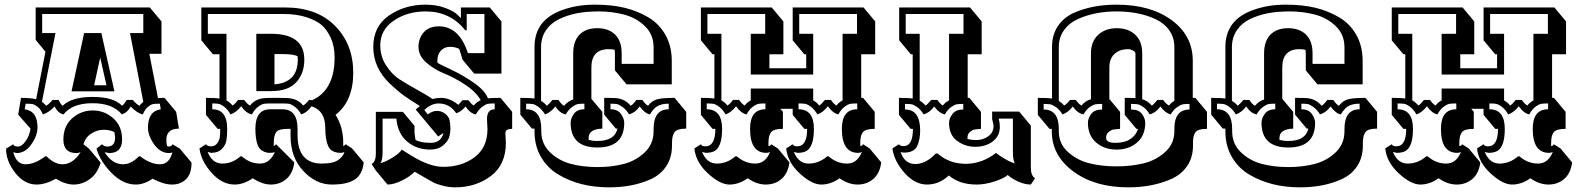

<svg xmlns="http://www.w3.org/2000/svg" viewBox="-20 -732 6794 824"><path d="M133 -700H623L673 -640V-501H621L658 -311Q667 -312 686 -312L736 -252L748 -180Q694 -180 694 -132Q694 -103 701 -103Q718 -103 720 -113L752 -94L802 -34Q802 14 778.5 37Q755 60 718.5 60Q682 60 635 35Q598 60 563 60Q508 60 459.5 11Q411 -38 394 -94L418 -113Q426 -103 441 -103Q474 -103 474 -142L471 -165Q452 -175 424.5 -175Q397 -175 372 -159Q347 -143 338 -113L362 -94L412 -34Q398 13 365.5 36.5Q333 60 296.5 60Q260 60 220 35Q175 60 137 60Q85 60 45.5 10Q6 -40 6 -94L37 -113Q39 -103 56.5 -103Q74 -103 90.5 -127Q107 -151 111 -180L58 -240L70 -312Q113 -312 135 -306L175 -510L133 -561ZM504 -278Q513 -285 524 -303H550Q566 -284 579 -278Q583 -285 595 -295L538 -590H595V-672H161V-590H218L160 -295Q172 -286 178 -278Q190 -285 206 -303H232Q240 -284 249 -278Q287 -316 377.5 -316Q468 -316 504 -278ZM582 -61Q626 -27 666.5 -27Q707 -27 720 -79Q715 -75 706 -75Q668 -75 641.5 -112.5Q615 -150 615 -184Q615 -255 670 -263L666 -287Q647 -287 637.5 -285.5Q628 -284 615 -273.5Q602 -263 593 -241Q570 -245 541 -275Q534 -262 524.5 -253.5Q515 -245 503 -241Q464 -289 377 -289Q290 -289 253 -241Q230 -245 214 -275Q190 -249 164 -241Q155 -263 141.5 -273.5Q128 -284 118 -285.5Q108 -287 90 -287L86 -263Q114 -259 127.5 -239.5Q141 -220 141 -185Q141 -150 114.5 -112.5Q88 -75 51 -75L37 -79Q50 -27 89.5 -27Q129 -27 174 -61H180Q214 -27 248 -27Q293 -27 326 -79Q318 -75 308 -75Q252 -75 252 -133Q252 -191 290 -224.5Q328 -258 378 -258Q428 -258 466 -224.5Q504 -191 504 -133Q504 -75 448 -75L429 -79Q461 -27 508 -27Q543 -27 576 -61ZM287 -340 341 -590H415L471 -340ZM410 -485 384 -366H437Z M1227 -179H1215Q1176 -179 1165.5 -165Q1155 -151 1155 -120V-105Q1161 -108 1165 -113L1243 -35Q1237 12 1209 36Q1181 60 1143 60Q1105 60 1065 33Q1025 60 987 60Q933 60 888 9.5Q843 -41 836 -95L864 -113Q869 -104 886 -104Q903 -104 912.5 -117.5Q922 -131 923.5 -144Q925 -157 925 -179H914L864 -239V-312Q905 -312 922 -309V-499H894L844 -559V-700H1203Q1340 -700 1418 -621Q1496 -542 1496 -420Q1496 -298 1420 -239Q1453 -188 1453 -119V-105Q1460 -108 1464 -113L1491 -95L1541 -35Q1536 15 1504 37.5Q1472 60 1404 60Q1336 60 1281.5 1.5Q1227 -57 1227 -148ZM1281 -279Q1293 -286 1306 -303Q1316 -303 1320 -302Q1416 -346 1416 -485Q1416 -534 1399.5 -569.5Q1383 -605 1360.5 -624.5Q1338 -644 1295.5 -658Q1253 -672 1196 -672H872V-587H952V-301Q967 -293 978 -279Q988 -285 1002 -303H1028Q1041 -285 1053 -279Q1075 -308 1116 -311Q1131 -312 1165.5 -312Q1200 -312 1216 -311Q1259 -308 1281 -279ZM1140 -288Q1122 -288 1112.5 -286.5Q1103 -285 1088 -274Q1073 -263 1061 -241Q1036 -246 1015 -276Q994 -249 969 -241Q957 -263 942 -274Q927 -285 917.5 -286.5Q908 -288 891 -288V-263Q955 -263 955 -179Q955 -148 951.5 -128.5Q948 -109 932 -92.5Q916 -76 886 -76L871 -80Q891 -30 934 -30Q977 -30 1012 -61H1018Q1053 -30 1095.5 -30Q1138 -30 1160 -80Q1155 -76 1138 -76Q1121 -76 1106.5 -84.5Q1092 -93 1086 -109Q1076 -136 1076 -179Q1076 -263 1140 -263H1192Q1257 -263 1257 -179V-153Q1257 -30 1361 -30Q1414 -30 1435 -48Q1455 -64 1458 -80Q1452 -76 1443 -76Q1402 -76 1389 -104Q1376 -132 1376 -183Q1376 -257 1317 -276Q1298 -249 1273 -241Q1260 -263 1245 -274Q1230 -285 1220 -286.5Q1210 -288 1192 -288ZM1080 -587H1143Q1286 -587 1286 -476Q1286 -417 1251.5 -379Q1217 -341 1144 -341H1080ZM1190 -500H1158V-370Q1258 -378 1258 -476L1257 -491Q1238 -500 1190 -500Z M2149 -161 2151 -119Q2151 -25 2086.5 23.5Q2022 72 1934 72Q1907 72 1880 65Q1853 58 1839 50.5Q1825 43 1805.5 31.5Q1786 20 1784 19L1760 5Q1739 26 1704.5 43Q1670 60 1643 60L1593 0L1575 -28Q1593 -38 1593 -72V-252H1709L1759 -192V-161L1763 -132Q1784 -119 1828.5 -119Q1873 -119 1883 -161Q1867 -152 1861 -146L1764 -262L1782 -277Q1738 -304 1712.5 -322.5Q1687 -341 1652 -374Q1582 -442 1582 -530.5Q1582 -619 1649.5 -665.5Q1717 -712 1806 -712Q1854 -712 1892 -697.5Q1930 -683 1944 -668L1958 -654V-700H2082L2132 -640V-416H2015L1965 -476L1951 -522Q1934 -531 1911 -531Q1888 -531 1872.5 -515Q1857 -499 1857 -471L1858 -462Q1861 -459 1913.5 -434.5Q1966 -410 2014 -376.5Q2062 -343 2074 -310Q2089 -312 2128 -312L2178 -252V-179Q2149 -179 2149 -161ZM1612 -538Q1612 -489 1637.5 -450.5Q1663 -412 1693 -392.5Q1723 -373 1770 -347Q1817 -321 1836 -307Q1854 -312 1872 -312Q1911 -312 1947 -282L1965 -302H1990Q2003 -285 2013 -279Q2025 -294 2043 -302Q2022 -339 1975 -369.5Q1928 -400 1885.5 -417Q1843 -434 1809.5 -463.5Q1776 -493 1776 -531Q1776 -556 1787 -577Q1810 -619 1863 -619Q1951 -619 1988 -504H2059V-672H1983V-602H1977Q1912 -683 1807 -683Q1728 -683 1670 -643.5Q1612 -604 1612 -538ZM2072 -177 2070 -221Q2070 -263 2103 -263V-288Q2084 -288 2074.5 -286.5Q2065 -285 2050 -274Q2035 -263 2022 -241Q1998 -245 1978 -275Q1959 -252 1938 -246Q1910 -288 1862 -288Q1831 -288 1801 -260L1816 -241Q1835 -256 1855 -256Q1875 -256 1890.5 -244Q1906 -232 1909.5 -216Q1913 -200 1913 -180.5Q1913 -161 1907.5 -143Q1902 -125 1881 -107.5Q1860 -90 1826 -90Q1769 -90 1728 -124Q1687 -158 1681 -223H1622V-82Q1622 -41 1612 -32Q1631 -35 1663.5 -55Q1696 -75 1704 -90Q1718 -81 1744 -65Q1823 -16 1882 -16Q1962 -16 2017 -57.5Q2072 -99 2072 -177Z M2687 -278Q2698 -285 2711 -303H2737Q2750 -284 2761 -278Q2779 -301 2802.5 -306.5Q2826 -312 2875 -312L2925 -252V-180Q2886 -180 2875 -165Q2864 -150 2864 -118V-108Q2864 -56 2839.5 -19Q2815 18 2773 37Q2696 72 2594 72Q2469 72 2378 18Q2331 -9 2302.5 -57Q2274 -105 2274 -168V-180H2263L2213 -240V-312Q2256 -312 2274 -309V-531Q2274 -648 2396 -690Q2458 -712 2532 -712Q2606 -712 2661 -698.5Q2716 -685 2762.5 -657.5Q2809 -630 2836 -582Q2863 -534 2863 -471V-370H2669L2619 -430V-502L2618 -518Q2609 -521 2592 -521Q2518 -521 2518 -442V-308L2565 -252V-180Q2506 -178 2506 -140V-132Q2522 -127 2544 -127Q2618 -127 2630 -180H2623L2573 -240V-312Q2607 -312 2623 -311Q2662 -308 2687 -278ZM2327 -278Q2337 -286 2351 -303H2377Q2389 -284 2401 -278Q2416 -297 2440 -305V-503Q2440 -555 2467 -583Q2494 -611 2543 -611Q2592 -611 2620 -583.5Q2648 -556 2648 -503V-458H2785V-529Q2785 -584 2747.5 -620Q2710 -656 2658 -669.5Q2606 -683 2551 -683Q2496 -683 2455.5 -675Q2415 -667 2379.5 -650Q2344 -633 2323 -602Q2302 -571 2302 -529V-299Q2315 -292 2327 -278ZM2785 -169V-178Q2785 -263 2850 -263V-287Q2809 -287 2789 -267Q2779 -257 2769 -241Q2748 -245 2725 -275Q2707 -249 2680 -241Q2667 -262 2651.5 -273Q2636 -284 2626.5 -285.5Q2617 -287 2600 -287V-263Q2631 -263 2645 -243Q2659 -223 2659 -205Q2659 -99 2544 -99Q2429 -99 2429 -205Q2429 -224 2443 -243.5Q2457 -263 2488 -263V-287Q2470 -287 2460.5 -285.5Q2451 -284 2436 -273.5Q2421 -263 2408 -241Q2384 -245 2363 -275Q2343 -249 2319 -241Q2306 -262 2291 -273Q2276 -284 2266 -285.5Q2256 -287 2238 -287V-263Q2303 -263 2303 -178V-169Q2303 -114 2341 -78Q2379 -42 2430.5 -28.5Q2482 -15 2544 -15Q2606 -15 2657.5 -28.5Q2709 -42 2747 -78Q2785 -114 2785 -169Z M2988 -312Q3029 -312 3046 -309V-499H3038L2988 -559V-700H3292L3342 -640V-499H3282V-439H3440V-499H3432L3382 -559V-700H3686L3736 -640V-499H3676V-312H3684L3734 -252V-179Q3695 -179 3683.5 -165Q3672 -151 3672 -120V-105Q3679 -105 3684 -113L3712 -95L3762 -35Q3756 12 3728 36Q3700 60 3660.5 60Q3621 60 3583 33Q3545 60 3504.5 60Q3464 60 3412 12Q3360 -36 3354 -95L3382 -113Q3386 -104 3401 -104Q3444 -104 3444 -179H3432L3382 -239V-265H3329L3340 -252V-179Q3301 -179 3289.5 -165Q3278 -151 3278 -120V-105Q3285 -105 3290 -113L3318 -95L3368 -35Q3362 12 3334 36Q3306 60 3266.5 60Q3227 60 3189 33Q3151 60 3110.5 60Q3070 60 3018 12Q2966 -36 2960 -95L2988 -113Q2992 -104 3007 -104Q3050 -104 3050 -179H3038L2988 -239ZM3102 -279Q3112 -285 3126 -303H3152Q3165 -285 3176 -279Q3186 -293 3202 -301V-352H3470V-301Q3484 -294 3496 -279Q3506 -285 3520 -303H3546Q3559 -285 3570 -279Q3580 -293 3596 -301V-587H3658V-672H3410V-587H3470V-412H3202V-587H3264V-672H3016V-587H3076V-301Q3090 -294 3102 -279ZM3536 -61Q3572 -30 3615.5 -30Q3659 -30 3679 -80Q3672 -76 3663 -76Q3593 -76 3593 -179Q3593 -263 3659 -263V-288Q3640 -288 3630 -286.5Q3620 -285 3605 -274Q3590 -263 3578 -241Q3554 -246 3533 -276Q3512 -249 3488 -241Q3475 -263 3460 -274Q3445 -285 3435 -286.5Q3425 -288 3407 -288V-263Q3473 -263 3473 -179Q3473 -103 3441 -84Q3426 -76 3403 -76L3387 -80Q3407 -30 3450.5 -30Q3494 -30 3530 -61ZM3142 -61Q3178 -30 3221.5 -30Q3265 -30 3285 -80Q3278 -76 3269 -76Q3199 -76 3199 -179Q3199 -263 3265 -263V-288Q3246 -288 3236 -286.5Q3226 -285 3211 -274Q3196 -263 3184 -241Q3160 -246 3139 -276Q3118 -249 3094 -241Q3081 -263 3066 -274Q3051 -285 3041 -286.5Q3031 -288 3013 -288V-263Q3079 -263 3079 -179Q3079 -103 3047 -84Q3032 -76 3009 -76L2993 -80Q3013 -30 3056.5 -30Q3100 -30 3136 -61Z M4193 -499H4133V-312H4140L4190 -252V-179Q4174 -178 4164 -176.5Q4154 -175 4143 -166Q4132 -157 4132 -140V-136Q4146 -131 4172 -131Q4198 -131 4221 -147Q4244 -163 4244 -192Q4244 -197 4238 -221V-253H4354L4404 -193V-13Q4404 22 4422 33L4404 60Q4378 60 4349.5 47Q4321 34 4305 19Q4288 34 4247.5 47Q4207 60 4171 60Q4098 60 4052 21Q4011 60 3958.5 60Q3906 60 3861.5 9.5Q3817 -41 3810 -95L3838 -113Q3843 -105 3858 -105Q3898 -105 3898 -179H3888L3838 -239V-312Q3880 -312 3897 -309V-499H3889L3839 -559V-700H4143L4193 -640ZM4271 -188Q4271 -148 4240.5 -125Q4210 -102 4166 -102Q4122 -102 4087.5 -127.5Q4053 -153 4053 -205Q4053 -223 4067.5 -242.5Q4082 -262 4114 -262V-286Q4096 -286 4086.5 -284.5Q4077 -283 4062 -272.5Q4047 -262 4035 -241Q4011 -246 3989 -275Q3971 -249 3944 -241Q3931 -262 3916 -272.5Q3901 -283 3891.5 -284.5Q3882 -286 3864 -286V-262Q3898 -262 3913.5 -238.5Q3929 -215 3929 -173Q3929 -131 3915.5 -104Q3902 -77 3859 -77L3845 -79Q3863 -28 3908 -28Q3953 -28 3996 -73H4005L4009 -69Q4057 -29 4125.5 -29Q4194 -29 4255 -76Q4264 -67 4292 -50.5Q4320 -34 4336 -31Q4327 -41 4327 -83V-223H4266Q4271 -206 4271 -188ZM3952 -279Q3962 -285 3976 -303H4003Q4016 -285 4026 -279Q4037 -293 4053 -301V-587H4115V-672H3867V-587H3927V-300Q3940 -293 3952 -279Z M4822 72Q4678 72 4586 3.5Q4494 -65 4494 -168V-179H4484L4434 -239V-312Q4478 -312 4495 -309V-531Q4495 -583 4520.5 -620.5Q4546 -658 4589 -677Q4668 -712 4772 -712Q4918 -712 5008.5 -645.5Q5099 -579 5099 -471V-312H5110L5160 -252V-179Q5122 -179 5111 -165Q5100 -151 5100 -121V-108Q5100 -56 5074.5 -19Q5049 18 5005 37Q4925 72 4822 72ZM4547 -279Q4559 -286 4572 -303H4597Q4610 -285 4621 -279Q4639 -300 4662 -306V-503Q4662 -554 4693 -582.5Q4724 -611 4773 -611Q4822 -611 4852 -583Q4882 -555 4882 -503V-306Q4905 -300 4923 -279Q4933 -285 4947 -303H4972Q4985 -285 4997 -279Q5007 -292 5020 -299V-529Q5020 -571 4998 -602Q4976 -633 4939 -650Q4902 -667 4860 -675Q4818 -683 4772 -683Q4726 -683 4684.5 -675Q4643 -667 4605.5 -650Q4568 -633 4546 -602Q4524 -571 4524 -529V-299Q4538 -290 4547 -279ZM5020 -169V-179Q5020 -262 5085 -262V-286Q5067 -286 5057.5 -284.5Q5048 -283 5032.5 -272.5Q5017 -262 5004 -241Q4982 -246 4960 -275Q4942 -249 4914 -241Q4902 -262 4887 -272.5Q4872 -283 4862 -284.5Q4852 -286 4834 -286V-262Q4867 -262 4881 -243Q4895 -224 4895 -205Q4895 -151 4860 -120.5Q4825 -90 4772 -90Q4719 -90 4684 -120.5Q4649 -151 4649 -205Q4649 -224 4663 -243Q4677 -262 4710 -262V-286Q4692 -286 4682 -284.5Q4672 -283 4657 -272.5Q4642 -262 4630 -241Q4604 -246 4584 -275Q4564 -249 4540 -241Q4527 -262 4511.5 -272.5Q4496 -283 4486.5 -284.5Q4477 -286 4459 -286V-262Q4524 -262 4524 -179V-169Q4524 -115 4563.5 -79.5Q4603 -44 4656 -31Q4709 -18 4772 -18Q4835 -18 4888 -31Q4941 -44 4980.5 -79.5Q5020 -115 5020 -169ZM4741 -442V-307L4787 -252V-179Q4770 -178 4760 -176.5Q4750 -175 4738.5 -166Q4727 -157 4727 -140Q4727 -119 4767 -119Q4807 -119 4831.5 -135.5Q4856 -152 4864 -179H4857L4807 -239V-312Q4839 -312 4853 -311V-502Q4853 -510 4842 -515.5Q4831 -521 4822 -521Q4785 -521 4763 -500.5Q4741 -480 4741 -442Z M5652 -278Q5663 -285 5676 -303H5702Q5715 -284 5726 -278Q5744 -301 5767.5 -306.5Q5791 -312 5840 -312L5890 -252V-180Q5851 -180 5840 -165Q5829 -150 5829 -118V-108Q5829 -56 5804.5 -19Q5780 18 5738 37Q5661 72 5559 72Q5434 72 5343 18Q5296 -9 5267.5 -57Q5239 -105 5239 -168V-180H5228L5178 -240V-312Q5221 -312 5239 -309V-531Q5239 -648 5361 -690Q5423 -712 5497 -712Q5571 -712 5626 -698.5Q5681 -685 5727.5 -657.5Q5774 -630 5801 -582Q5828 -534 5828 -471V-370H5634L5584 -430V-502L5583 -518Q5574 -521 5557 -521Q5483 -521 5483 -442V-308L5530 -252V-180Q5471 -178 5471 -140V-132Q5487 -127 5509 -127Q5583 -127 5595 -180H5588L5538 -240V-312Q5572 -312 5588 -311Q5627 -308 5652 -278ZM5292 -278Q5302 -286 5316 -303H5342Q5354 -284 5366 -278Q5381 -297 5405 -305V-503Q5405 -555 5432 -583Q5459 -611 5508 -611Q5557 -611 5585 -583.5Q5613 -556 5613 -503V-458H5750V-529Q5750 -584 5712.5 -620Q5675 -656 5623 -669.5Q5571 -683 5516 -683Q5461 -683 5420.5 -675Q5380 -667 5344.5 -650Q5309 -633 5288 -602Q5267 -571 5267 -529V-299Q5280 -292 5292 -278ZM5750 -169V-178Q5750 -263 5815 -263V-287Q5774 -287 5754 -267Q5744 -257 5734 -241Q5713 -245 5690 -275Q5672 -249 5645 -241Q5632 -262 5616.5 -273Q5601 -284 5591.5 -285.5Q5582 -287 5565 -287V-263Q5596 -263 5610 -243Q5624 -223 5624 -205Q5624 -99 5509 -99Q5394 -99 5394 -205Q5394 -224 5408 -243.5Q5422 -263 5453 -263V-287Q5435 -287 5425.5 -285.5Q5416 -284 5401 -273.5Q5386 -263 5373 -241Q5349 -245 5328 -275Q5308 -249 5284 -241Q5271 -262 5256 -273Q5241 -284 5231 -285.5Q5221 -287 5203 -287V-263Q5268 -263 5268 -178V-169Q5268 -114 5306 -78Q5344 -42 5395.5 -28.5Q5447 -15 5509 -15Q5571 -15 5622.5 -28.5Q5674 -42 5712 -78Q5750 -114 5750 -169Z M5953 -312Q5994 -312 6011 -309V-499H6003L5953 -559V-700H6257L6307 -640V-499H6247V-439H6405V-499H6397L6347 -559V-700H6651L6701 -640V-499H6641V-312H6649L6699 -252V-179Q6660 -179 6648.5 -165Q6637 -151 6637 -120V-105Q6644 -105 6649 -113L6677 -95L6727 -35Q6721 12 6693 36Q6665 60 6625.5 60Q6586 60 6548 33Q6510 60 6469.5 60Q6429 60 6377 12Q6325 -36 6319 -95L6347 -113Q6351 -104 6366 -104Q6409 -104 6409 -179H6397L6347 -239V-265H6294L6305 -252V-179Q6266 -179 6254.5 -165Q6243 -151 6243 -120V-105Q6250 -105 6255 -113L6283 -95L6333 -35Q6327 12 6299 36Q6271 60 6231.5 60Q6192 60 6154 33Q6116 60 6075.5 60Q6035 60 5983 12Q5931 -36 5925 -95L5953 -113Q5957 -104 5972 -104Q6015 -104 6015 -179H6003L5953 -239ZM6067 -279Q6077 -285 6091 -303H6117Q6130 -285 6141 -279Q6151 -293 6167 -301V-352H6435V-301Q6449 -294 6461 -279Q6471 -285 6485 -303H6511Q6524 -285 6535 -279Q6545 -293 6561 -301V-587H6623V-672H6375V-587H6435V-412H6167V-587H6229V-672H5981V-587H6041V-301Q6055 -294 6067 -279ZM6501 -61Q6537 -30 6580.5 -30Q6624 -30 6644 -80Q6637 -76 6628 -76Q6558 -76 6558 -179Q6558 -263 6624 -263V-288Q6605 -288 6595 -286.5Q6585 -285 6570 -274Q6555 -263 6543 -241Q6519 -246 6498 -276Q6477 -249 6453 -241Q6440 -263 6425 -274Q6410 -285 6400 -286.5Q6390 -288 6372 -288V-263Q6438 -263 6438 -179Q6438 -103 6406 -84Q6391 -76 6368 -76L6352 -80Q6372 -30 6415.5 -30Q6459 -30 6495 -61ZM6107 -61Q6143 -30 6186.5 -30Q6230 -30 6250 -80Q6243 -76 6234 -76Q6164 -76 6164 -179Q6164 -263 6230 -263V-288Q6211 -288 6201 -286.5Q6191 -285 6176 -274Q6161 -263 6149 -241Q6125 -246 6104 -276Q6083 -249 6059 -241Q6046 -263 6031 -274Q6016 -285 6006 -286.5Q5996 -288 5978 -288V-263Q6044 -263 6044 -179Q6044 -103 6012 -84Q5997 -76 5974 -76L5958 -80Q5978 -30 6021.5 -30Q6065 -30 6101 -61Z"/></svg>

Font: Ewert
Style: Regular
Weight: 400
Designer: Johan Kallas, Mihkel Virkus
Foundry: Johan Kallas, Mihkel Virkus
Version: Version 1.001